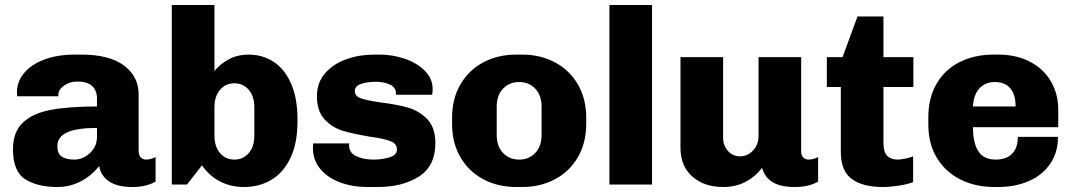

<svg xmlns="http://www.w3.org/2000/svg" viewBox="-20 -740 4300 770"><path d="M536 -361V-137Q536 -118 544.5 -109Q553 -100 566 -100Q584 -100 604 -110V-12Q592 -4 568 3Q544 10 510 10Q451 10 417.5 -12.5Q384 -35 378 -74Q308 10 209 10Q131 10 81.5 -21Q32 -52 32 -141Q32 -211 72 -248.5Q112 -286 184 -299.5Q256 -313 369 -313V-345Q369 -377 349.5 -395Q330 -413 291 -413Q259 -413 236.5 -396.5Q214 -380 214 -360V-354H49Q48 -359 48 -370Q48 -413 77 -447.5Q106 -482 158.5 -501.5Q211 -521 280 -521H307Q419 -521 477.5 -477Q536 -433 536 -361ZM210 -154Q210 -124 227.5 -112Q245 -100 278 -100Q312 -100 340.5 -126Q369 -152 369 -192V-227Q288 -227 249 -209Q210 -191 210 -154Z M1173 -263V-252Q1173 -166 1145 -107Q1117 -48 1068.5 -19Q1020 10 959 10Q905 10 862 -12.5Q819 -35 790 -77L730 0H669V-720H840V-455Q860 -481 895.5 -501Q931 -521 978 -521Q1033 -521 1077.5 -492Q1122 -463 1147.5 -404.5Q1173 -346 1173 -263ZM840 -309V-197Q840 -152 862.5 -126Q885 -100 920 -100Q955 -100 977.5 -126Q1000 -152 1000 -197V-309Q1000 -354 977.5 -380Q955 -406 920 -406Q885 -406 862.5 -380Q840 -354 840 -309Z M1715 -383Q1715 -367 1713 -360H1568V-366Q1568 -389 1544.5 -400.5Q1521 -412 1487 -412Q1453 -412 1428 -403.5Q1403 -395 1403 -375Q1403 -354 1427.5 -345.5Q1452 -337 1508 -329Q1573 -321 1617.5 -308Q1662 -295 1694 -261.5Q1726 -228 1726 -166Q1726 -74 1660 -32Q1594 10 1495 10H1453Q1394 10 1344 -8.5Q1294 -27 1264.5 -62.5Q1235 -98 1235 -146Q1235 -158 1236 -165H1381Q1380 -162 1380 -157Q1380 -127 1409 -113.5Q1438 -100 1477 -100Q1512 -100 1542 -109Q1572 -118 1572 -141Q1572 -164 1546 -174Q1520 -184 1463 -192Q1397 -203 1355 -215.5Q1313 -228 1282 -261Q1251 -294 1251 -354Q1251 -409 1284 -446.5Q1317 -484 1369 -502.5Q1421 -521 1479 -521H1504Q1554 -521 1603 -504.5Q1652 -488 1683.5 -456.5Q1715 -425 1715 -383Z M1793 -243V-268Q1793 -344 1826.5 -401.5Q1860 -459 1918.5 -490Q1977 -521 2050 -521H2074Q2147 -521 2205.5 -490Q2264 -459 2297.5 -401.5Q2331 -344 2331 -268V-243Q2331 -167 2297.5 -109.5Q2264 -52 2205.5 -21Q2147 10 2074 10H2050Q1977 10 1918.5 -21Q1860 -52 1826.5 -109.5Q1793 -167 1793 -243ZM2152 -199V-312Q2152 -358 2126.5 -384.5Q2101 -411 2062 -411Q2023 -411 1997.5 -384.5Q1972 -358 1972 -312V-199Q1972 -153 1997.5 -126.5Q2023 -100 2062 -100Q2101 -100 2126.5 -126.5Q2152 -153 2152 -199Z M2595 -720V0H2424V-720Z M2880 -188Q2880 -156 2899.5 -134.5Q2919 -113 2947 -113Q2978 -113 3000 -136.5Q3022 -160 3022 -194V-511H3193V-133Q3193 -116 3202 -108Q3211 -100 3223 -100Q3241 -100 3261 -110V-12Q3249 -4 3225 3Q3201 10 3167 10Q3110 10 3078.5 -9.5Q3047 -29 3036 -67Q3010 -32 2970.5 -11Q2931 10 2881 10Q2804 10 2756.5 -32Q2709 -74 2709 -147V-511H2880Z M3523 -674V-511H3643V-391H3523V-169Q3523 -129 3538.5 -114.5Q3554 -100 3580 -100Q3592 -100 3611 -104Q3630 -108 3642 -113V-10Q3621 -1 3584.5 4.5Q3548 10 3521 10Q3439 10 3395.5 -22.5Q3352 -55 3352 -132V-391H3296V-511H3359L3419 -674Z M4224 -299V-230H3882Q3882 -167 3903.5 -133.5Q3925 -100 3973 -100Q4016 -100 4039 -123.5Q4062 -147 4062 -191H4223Q4223 -129 4192 -83.5Q4161 -38 4106.5 -14Q4052 10 3983 10H3968Q3892 10 3832 -20Q3772 -50 3737.5 -106.5Q3703 -163 3703 -241V-270Q3703 -348 3736.5 -405Q3770 -462 3829.5 -491.5Q3889 -521 3964 -521H3985Q4054 -521 4108.5 -493.5Q4163 -466 4193.5 -415.5Q4224 -365 4224 -299ZM3882 -313H4053Q4053 -360 4032 -385.5Q4011 -411 3969 -411Q3930 -411 3907 -384.5Q3884 -358 3882 -313Z"/></svg>

Font: Chivo ExtraBold
Style: Regular
Weight: 800
Designer: Hector Gatti
Foundry: Omnibus-Type
Version: Version 1.007